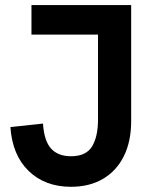

<svg xmlns="http://www.w3.org/2000/svg" viewBox="-20 -717 596 753"><path d="M258.4 15.6Q156.6 15.6 92.5 -46.4Q28.4 -108.4 20.8 -218.6L148.6 -232.4Q153 -164.2 180.4 -134.2Q207.8 -104.2 258.4 -104.2Q317.4 -104.2 340.9 -142.5Q364.4 -180.8 364.4 -249V-581.4H103.4V-697H494.4V-241.6Q494.4 -162.4 465.8 -104.7Q437.2 -47 384.2 -15.7Q331.2 15.6 258.4 15.6Z"/></svg>

Font: Hanken Grotesk
Style: Regular
Weight: 400
Designer: Alfredo Marco Pradil
Foundry: Hanken Design Co.
Version: Version 3.013